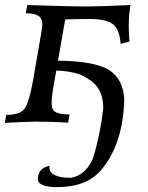

<svg xmlns="http://www.w3.org/2000/svg" viewBox="-27 -495 596 775"><path d="M203.1 260.3Q125.5 260.3 125.5 226.1Q128.4 183.1 172.9 174.3L172.4 179.7Q172.4 222.7 259.3 222.7Q319.3 212.4 348.6 143.6Q378.4 45.4 389.6 -56.6V-62.5Q389.6 -143.1 323.7 -179.7Q286.6 -206.5 200.2 -210.4Q193.8 -174.8 187.7 -139.4Q181.6 -104 181.6 -82Q181.6 -63 186 -53.7Q195.8 -33.2 253.9 -33.2L248 0Q186.5 -3.9 120.1 -3.9Q78.6 -3.9 -7.3 1L-2 -31.2Q57.6 -31.2 74.7 -60.1Q91.8 -88.9 106 -168.5Q144 -383.8 144 -394.5Q144 -420.4 128.4 -430.9Q112.8 -441.4 77.1 -441.4L83 -474.6Q263.7 -468.8 319.8 -468.8Q370.6 -468.8 499.5 -474.6Q492.7 -435.1 492.7 -389.6Q492.7 -359.9 495.6 -327.6L460 -317.9Q455.1 -382.3 424.6 -400.4Q394 -418.5 335.9 -418.5Q298.8 -418.5 236.3 -416.5L207 -250Q357.9 -248.5 414.8 -211.2Q471.7 -173.8 474.6 -90.8Q468.8 89.4 379.9 192.9Q321.8 260.3 203.1 260.3Z"/></svg>

Font: Kelvinch
Style: Italic
Weight: 400
Italic angle: -10°
Designer: Paul James Miller
Foundry: High-Logic / Made with FontCreator
Version: Version 3.40;July 22, 2017;FontCreator 11.0.0.2388 64-bit